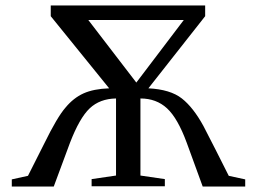

<svg xmlns="http://www.w3.org/2000/svg" viewBox="-20 -680 935 700"><path d="M874 0H719L661 -159Q628 -249 589 -285Q550 -321 492 -321V-40L581 -27V-1H314V-27L403 -40V-321Q344 -320 307 -285Q270 -250 235 -159L176 0H23V-26L82 -39L141 -156Q189 -254 219 -288Q248 -323 284.5 -339.5Q321 -356 378 -358L165 -621V-660H728V-621L521 -358Q601 -354 643 -321Q685 -288 722 -220Q764 -139 814 -39L874 -26ZM477 -379 650 -607H302Z"/></svg>

Font: Libra Serif Modern
Style: Regular
Weight: 400
Designer: Stefan Peev, Context Ltd
Foundry: Stefan Peev, Context Ltd
Version: Version 1.000